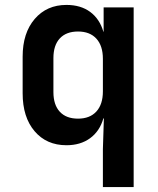

<svg xmlns="http://www.w3.org/2000/svg" viewBox="-20 -580 640 780"><path d="M398 180V26L402 -99H400Q385 -47 346 -18.5Q307 10 250 10Q169 10 120.5 -47Q72 -104 72 -201V-350Q72 -446 121 -503Q170 -560 250 -560Q308 -560 346.5 -531.5Q385 -503 400 -451H401V-550H523V180ZM297 -98Q345 -98 371.5 -127Q398 -156 398 -209V-341Q398 -394 371.5 -423Q345 -452 297 -452Q249 -452 223 -424Q197 -396 197 -344V-206Q197 -154 223 -126Q249 -98 297 -98Z"/></svg>

Font: NKDuy Mono
Style: Bold
Weight: 700
Monospace: yes
Designer: NKDuy
Foundry: NKDuy
Version: Version 2.251; ttfautohint (v1.8.4.7-5d5b)